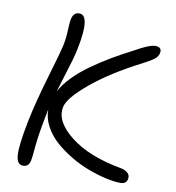

<svg xmlns="http://www.w3.org/2000/svg" viewBox="-81 -764 796 866"><g transform="rotate(10 317.0 -330.5)"><path d="M82 29.8Q52.7 29.8 50 -14.4Q47.4 -58.6 68.8 -168Q86.9 -258.3 124 -383.8Q161.1 -509.3 166 -533.2Q173.8 -569.8 175 -605.7Q176.3 -641.6 179.2 -657.2Q186 -690.9 212.9 -690.9Q265.1 -690.9 232.9 -533.2Q228 -508.3 219.2 -477.8Q210.4 -447.3 194.3 -395.8Q178.2 -344.2 172.9 -326.2Q191.4 -360.8 224.4 -394.8Q257.3 -428.7 301 -459.7Q344.7 -490.7 387.7 -516.1Q430.7 -541.5 483.9 -568.8Q548.8 -606 576.2 -606Q607.9 -606 602.1 -577.1Q598.6 -561 582.3 -548.6Q565.9 -536.1 532.2 -519Q396 -449.2 308.8 -376.7Q221.7 -304.2 213.9 -262.2Q199.7 -195.3 284.4 -128.9Q369.1 -62.5 517.1 -36.1Q538.6 -32.2 550.3 -21.2Q562 -10.3 559.1 5.9Q554.7 29.8 527.8 29.8Q498.5 29.8 459.7 21Q420.9 12.2 378.4 -3.7Q335.9 -19.5 294.9 -44.2Q253.9 -68.8 221.4 -97.7Q189 -126.5 169.2 -163.8Q149.4 -201.2 149.9 -240.2Q147.5 -230 143.1 -206.1Q125.5 -116.2 121.3 -66.2Q117.2 -16.1 113.8 0Q107.4 29.8 82 29.8Z"/></g></svg>

Font: Shantell Sans Irregular Bouncy
Style: Italic
Weight: 300
Italic angle: -11.31°
Designer: Stephen Nixon, Anya Danilova, Shantell Martin
Foundry: Arrow Type
Version: Version 1.006;[9816181b4]